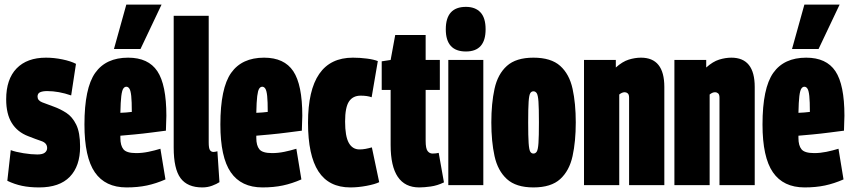

<svg xmlns="http://www.w3.org/2000/svg" viewBox="-20 -809 3722 839"><path d="M12 -19 27 -153Q48 -145 82.5 -139.5Q117 -134 143 -134Q166 -134 176 -142Q186 -150 186 -162Q186 -184 161 -192.5Q136 -201 103 -214Q56 -232 31.5 -271.5Q7 -311 7 -375Q7 -463 52.5 -510Q98 -557 181 -557Q216 -557 252.5 -549.5Q289 -542 312 -530L291 -392Q236 -411 186 -411Q167 -411 155.5 -406Q144 -401 144 -387Q144 -370 164 -362Q184 -354 215 -343Q243 -333 269.5 -316Q296 -299 313 -264.5Q330 -230 330 -168Q330 -83 285 -36.5Q240 10 151 10Q109 10 76 3Q43 -4 12 -19Z M533 10Q440 10 394.5 -56Q349 -122 349 -265Q349 -424 396 -490.5Q443 -557 540 -557Q628 -557 667.5 -498Q707 -439 707 -303Q707 -292 706 -272Q705 -252 705 -238Q681 -235 643 -230Q605 -225 567.5 -221.5Q530 -218 506 -216V-206Q506 -173 519.5 -156.5Q533 -140 575 -140Q601 -140 628 -145.5Q655 -151 681 -159L703 -25Q662 -7 622 1.5Q582 10 533 10ZM506 -316Q517 -316 532 -317.5Q547 -319 556 -320Q556 -366 553.5 -389.5Q551 -413 545.5 -421.5Q540 -430 532 -430Q524 -430 518.5 -421.5Q513 -413 510 -389Q507 -365 506 -316ZM478 -595 532 -789H686L594 -595Z M892 -740V-187Q892 -161 897.5 -153Q903 -145 913 -145Q919 -145 930 -148L939 -13Q927 -5 907 2.5Q887 10 864 10Q799 10 769 -30.5Q739 -71 739 -164V-740Z M1127 10Q1034 10 988.5 -56Q943 -122 943 -265Q943 -424 990 -490.5Q1037 -557 1134 -557Q1222 -557 1261.5 -498Q1301 -439 1301 -303Q1301 -292 1300 -272Q1299 -252 1299 -238Q1275 -235 1237 -230Q1199 -225 1161.5 -221.5Q1124 -218 1100 -216V-206Q1100 -173 1113.5 -156.5Q1127 -140 1169 -140Q1195 -140 1222 -145.5Q1249 -151 1275 -159L1297 -25Q1256 -7 1216 1.5Q1176 10 1127 10ZM1100 -316Q1111 -316 1126 -317.5Q1141 -319 1150 -320Q1150 -366 1147.5 -389.5Q1145 -413 1139.5 -421.5Q1134 -430 1126 -430Q1118 -430 1112.5 -421.5Q1107 -413 1104 -389Q1101 -365 1100 -316Z M1326 -273Q1326 -557 1522 -557Q1553 -557 1583.5 -553Q1614 -549 1631 -542L1604 -384Q1585 -391 1556 -391Q1522 -391 1505 -365.5Q1488 -340 1488 -278Q1488 -214 1504 -185Q1520 -156 1551 -156Q1564 -156 1577.5 -158.5Q1591 -161 1605 -165L1637 -13Q1619 -4 1582 3Q1545 10 1511 10Q1417 10 1371.5 -60Q1326 -130 1326 -273Z M1812 10Q1687 10 1687 -175V-416H1648V-541L1687 -547L1707 -656H1840V-547H1902V-416H1840V-194Q1840 -160 1848.5 -149Q1857 -138 1870 -138Q1885 -138 1897 -141L1920 -12Q1891 2 1862 6Q1833 10 1812 10Z M2016 -584Q1928 -584 1928 -681Q1928 -779 2016 -779Q2057 -779 2079.5 -755Q2102 -731 2102 -681Q2102 -584 2016 -584ZM1939 0V-547H2092V0Z M2127 -274Q2127 -357 2141 -421Q2155 -485 2195 -521Q2235 -557 2311 -557Q2388 -557 2428 -521Q2468 -485 2482 -421Q2496 -357 2496 -274Q2496 -191 2482 -127Q2468 -63 2428 -26.5Q2388 10 2311 10Q2235 10 2195 -26.5Q2155 -63 2141 -127Q2127 -191 2127 -274ZM2288 -274Q2288 -213 2290 -184Q2292 -155 2297 -146.5Q2302 -138 2311 -138Q2320 -138 2325.5 -146.5Q2331 -155 2333 -184Q2335 -213 2335 -274Q2335 -336 2333 -364.5Q2331 -393 2325.5 -401.5Q2320 -410 2311 -410Q2302 -410 2297 -401.5Q2292 -393 2290 -364.5Q2288 -336 2288 -274Z M2532 0V-547H2671V-514Q2700 -540 2727.5 -548.5Q2755 -557 2781 -557Q2883 -557 2883 -429V0H2729V-382Q2729 -396 2723 -401Q2717 -406 2710 -406Q2698 -406 2686 -396V0Z M2927 0V-547H3066V-514Q3095 -540 3122.5 -548.5Q3150 -557 3176 -557Q3278 -557 3278 -429V0H3124V-382Q3124 -396 3118 -401Q3112 -406 3105 -406Q3093 -406 3081 -396V0Z M3496 10Q3403 10 3357.5 -56Q3312 -122 3312 -265Q3312 -424 3359 -490.5Q3406 -557 3503 -557Q3591 -557 3630.5 -498Q3670 -439 3670 -303Q3670 -292 3669 -272Q3668 -252 3668 -238Q3644 -235 3606 -230Q3568 -225 3530.5 -221.5Q3493 -218 3469 -216V-206Q3469 -173 3482.5 -156.5Q3496 -140 3538 -140Q3564 -140 3591 -145.5Q3618 -151 3644 -159L3666 -25Q3625 -7 3585 1.5Q3545 10 3496 10ZM3469 -316Q3480 -316 3495 -317.5Q3510 -319 3519 -320Q3519 -366 3516.5 -389.5Q3514 -413 3508.5 -421.5Q3503 -430 3495 -430Q3487 -430 3481.5 -421.5Q3476 -413 3473 -389Q3470 -365 3469 -316ZM3441 -595 3495 -789H3649L3557 -595Z"/></svg>

Font: Georama ExtraCondensed ExtraBold
Style: Regular
Weight: 800
Width: 2
Designer: Jean-Baptiste Levee
Foundry: Production Type
Version: Version 1.000